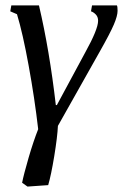

<svg xmlns="http://www.w3.org/2000/svg" viewBox="-20 -479 456 712"><path d="M18.1 -437 22 -459H124.5Q163.6 -292.5 187 -89.4H190.9L295.9 -284.2Q343.8 -370.6 343.8 -401.9Q343.8 -416.5 335.2 -425.3Q326.7 -434.1 317.4 -437L321.3 -459H413.6Q416 -454.1 416 -439Q416 -420.4 402.3 -388.2Q388.7 -356 347.7 -283.7L194.8 -12.2Q192.9 28.3 181.2 99.9Q169.4 171.4 158.7 207.5L82 212.9L62 198.7Q67.9 168.5 85.9 106.4Q104 44.4 121.6 0Q108.4 -114.3 86.4 -234.9Q64.5 -355.5 43 -426.3Z"/></svg>

Font: Tinos
Style: Italic
Weight: 400
Italic angle: -16.333°
Designer: Steve Matteson
Foundry: Monotype Imaging Inc.
Version: Version 1.32